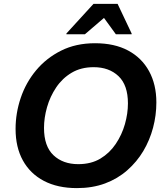

<svg xmlns="http://www.w3.org/2000/svg" viewBox="-20 -954 844 986"><path d="M60 -292Q60 -373 86.5 -451.5Q113 -530 165.5 -593Q218 -656 294 -694Q370 -732 468 -732Q568 -732 638 -694.5Q708 -657 745.5 -588.5Q783 -520 783 -428Q783 -362 766 -298Q749 -234 716 -178.5Q683 -123 633.5 -79.5Q584 -36 519.5 -12Q455 12 375 12Q276 12 205.5 -25Q135 -62 97.5 -130Q60 -198 60 -292ZM206 -297Q206 -203 254.5 -157Q303 -111 382 -111Q448 -111 495.5 -139.5Q543 -168 574.5 -215Q606 -262 621.5 -316.5Q637 -371 637 -423Q637 -517 588.5 -563Q540 -609 461 -609Q396 -609 348 -580.5Q300 -552 268.5 -505Q237 -458 221.5 -403.5Q206 -349 206 -297ZM321 -778V-782L460 -934H584L656 -782V-778H575L514 -862L416 -778Z"/></svg>

Font: Kufam SemiBold
Style: Italic
Weight: 600
Italic angle: -11°
Designer: Artur Schmal
Foundry: Original Type
Version: Version 1.301; ttfautohint (v1.8.3)